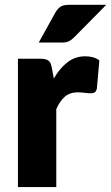

<svg xmlns="http://www.w3.org/2000/svg" viewBox="-20 -756 450 776"><path d="M197.5 -438.5Q221.5 -480.5 252.8 -504.5Q284 -528.5 324.5 -528.5Q359.5 -528.5 381.5 -512L371.5 -398Q369 -387 363.2 -383Q357.5 -379 347.5 -379Q343.5 -379 337 -379.5Q330.5 -380 323.5 -380.8Q316.5 -381.5 309.2 -382.2Q302 -383 296 -383Q262 -383 241.8 -365Q221.5 -347 207.5 -315V0H52.5V-518.5H144.5Q156 -518.5 163.8 -516.5Q171.5 -514.5 176.8 -510.2Q182 -506 184.8 -499Q187.5 -492 189.5 -482ZM409.5 -736.5 279.5 -605Q268 -593.5 257.5 -588.8Q247 -584 229.5 -584H136.5L204.5 -706.5Q213 -721 224.5 -728.8Q236 -736.5 259.5 -736.5Z"/></svg>

Font: Lato 2
Style: Regular
Weight: 900
Designer: Lukasz Dziedzic with Adam Twardoch and Botio Nikoltchev
Foundry: tyPoland Lukasz Dziedzic
Version: Version 2.015; 2015-08-06; http://www.latofonts.com/